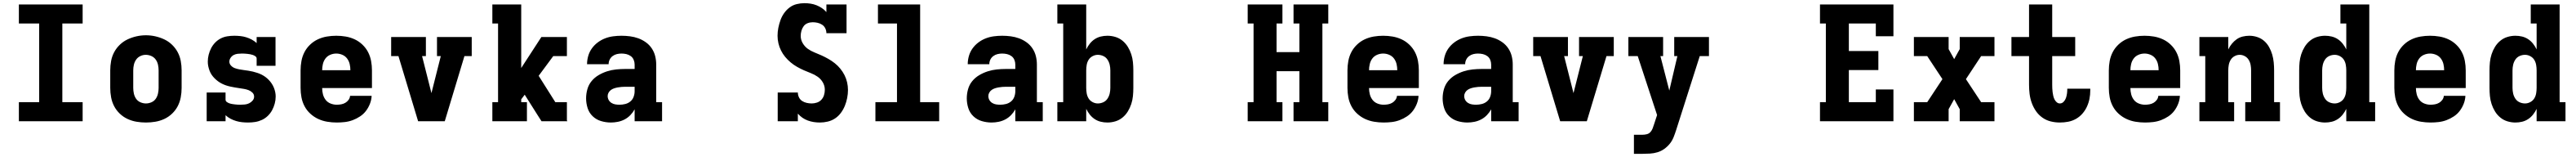

<svg xmlns="http://www.w3.org/2000/svg" viewBox="-20 -763 16240 988"><path d="M99 0V-120H227V-615H99V-735H501V-615H373V-120H501V0Z M900 8Q870 8 840.5 3Q811 -2 784 -14.5Q757 -27 735 -48Q713 -69 699.5 -95Q686 -121 680.5 -150.5Q675 -180 675 -210V-320Q675 -350 680.5 -379.5Q686 -409 700 -435Q714 -461 736 -482Q758 -503 785 -515.5Q812 -528 841 -534.5Q870 -541 900 -541Q930 -541 959 -534.5Q988 -528 1015 -515.5Q1042 -503 1064 -482Q1086 -461 1100 -435Q1114 -409 1119.5 -379.5Q1125 -350 1125 -320V-210Q1125 -180 1119.5 -150.5Q1114 -121 1100.5 -95Q1087 -69 1065 -48Q1043 -27 1016 -14.5Q989 -2 959.5 3Q930 8 900 8ZM900 -112Q918 -112 935 -119.5Q952 -127 962 -141.5Q972 -156 976 -174Q980 -192 980 -210V-320Q980 -338 976 -356Q972 -374 961.5 -388.5Q951 -403 934 -410.5Q917 -418 899 -418Q881 -418 864.5 -410Q848 -402 838 -387.5Q828 -373 824 -355.5Q820 -338 820 -320V-210Q820 -192 824 -174Q828 -156 838 -141.5Q848 -127 865 -119.5Q882 -112 900 -112Z M1544 8Q1525 8 1506 6Q1487 4 1468.5 -1.5Q1450 -7 1433 -16Q1416 -25 1402 -38V0H1283V-181H1402V-136Q1402 -127 1409.5 -121.5Q1417 -116 1425.5 -113Q1434 -110 1443 -108.5Q1452 -107 1460.5 -106Q1469 -105 1478 -104.5Q1487 -104 1496 -104Q1510 -104 1524 -105.5Q1538 -107 1550.5 -113Q1563 -119 1572.5 -130Q1582 -141 1582 -155Q1582 -170 1571 -180.5Q1560 -191 1546.5 -196Q1533 -201 1518.5 -203.5Q1504 -206 1490 -208Q1476 -210 1461.5 -212.5Q1447 -215 1433 -218Q1419 -221 1405.5 -225.5Q1392 -230 1379 -236.5Q1366 -243 1354.5 -251.5Q1343 -260 1332.5 -270.5Q1322 -281 1314 -293Q1306 -305 1301 -318.5Q1296 -332 1293 -346Q1290 -360 1290 -375Q1290 -397 1295.5 -418.5Q1301 -440 1311 -459.5Q1321 -479 1336.5 -495Q1352 -511 1371.5 -521Q1391 -531 1413 -534.5Q1435 -538 1457 -538Q1476 -538 1495 -536Q1514 -534 1532 -528.5Q1550 -523 1567 -514Q1584 -505 1598 -492V-530H1717V-349H1598V-394Q1598 -403 1590.5 -408.5Q1583 -414 1574.5 -417Q1566 -420 1557.5 -421.5Q1549 -423 1540 -424Q1531 -425 1522.5 -425.5Q1514 -426 1505 -426Q1492 -426 1478.5 -424.5Q1465 -423 1453.5 -417Q1442 -411 1434 -399.5Q1426 -388 1426 -375Q1426 -361 1436.5 -350Q1447 -339 1461 -334Q1475 -329 1489 -326.5Q1503 -324 1517.5 -322Q1532 -320 1546 -318Q1560 -316 1574 -312.5Q1588 -309 1602 -304.5Q1616 -300 1629 -293.5Q1642 -287 1653.5 -278.5Q1665 -270 1675 -259.5Q1685 -249 1693 -237Q1701 -225 1706.5 -211.5Q1712 -198 1715 -184Q1718 -170 1718 -156Q1718 -133 1712 -111Q1706 -89 1695.5 -69.5Q1685 -50 1668.5 -34Q1652 -18 1631.5 -8.5Q1611 1 1589 4.5Q1567 8 1544 8Z M2103 8Q2073 8 2043 3Q2013 -2 1986 -14.5Q1959 -27 1936.5 -47.5Q1914 -68 1900 -94.5Q1886 -121 1880.5 -150.5Q1875 -180 1875 -210V-320Q1875 -350 1880.5 -379.5Q1886 -409 1899.5 -435Q1913 -461 1935 -482Q1957 -503 1984 -515.5Q2011 -528 2040.5 -533Q2070 -538 2100 -538Q2130 -538 2159.5 -533Q2189 -528 2216 -515.5Q2243 -503 2265 -482Q2287 -461 2300.5 -435Q2314 -409 2319.5 -379.5Q2325 -350 2325 -320V-209H2011Q2011 -189 2016 -169.5Q2021 -150 2033 -134.5Q2045 -119 2064 -111.5Q2083 -104 2103 -104Q2117 -104 2131 -106.5Q2145 -109 2157 -116Q2169 -123 2177.5 -134.5Q2186 -146 2187 -160H2323Q2322 -135 2312.5 -110.5Q2303 -86 2287.5 -65.5Q2272 -45 2250 -30.5Q2228 -16 2204 -7Q2180 2 2154.5 5Q2129 8 2103 8ZM2011 -321H2189Q2189 -341 2184.5 -360Q2180 -379 2168.5 -394.5Q2157 -410 2138.5 -418Q2120 -426 2100 -426Q2080 -426 2061.5 -418Q2043 -410 2031.5 -394.5Q2020 -379 2015.5 -359.5Q2011 -340 2011 -321Z M2616 0 2492 -410H2446V-530H2665V-410H2641L2700 -177Q2700 -176 2700 -176Q2700 -176 2700 -176Q2700 -176 2700 -176Q2700 -176 2700 -177L2759 -410H2735V-530H2954V-410H2908L2784 0Z M3084 0V-120H3120V-615H3084V-735H3266V-335L3393 -530H3554V-410H3468L3376 -286L3481 -120H3554V-5L3557 0H3394L3369 -39L3288 -167L3266 -138V-120H3302V0Z M3831 8Q3800 8 3769.5 -1Q3739 -10 3716.5 -31.5Q3694 -53 3684.5 -83Q3675 -113 3675 -144Q3675 -173 3683 -201.5Q3691 -230 3709.5 -252.5Q3728 -275 3753.5 -290Q3779 -305 3807 -314Q3835 -323 3864 -326Q3893 -329 3922 -329H3981V-357Q3981 -372 3975 -386.5Q3969 -401 3956.5 -410Q3944 -419 3929 -422.5Q3914 -426 3898 -426Q3883 -426 3868.5 -422.5Q3854 -419 3842 -410Q3830 -401 3823.5 -387.5Q3817 -374 3817 -359H3681Q3681 -385 3688.5 -411Q3696 -437 3711.5 -458.5Q3727 -480 3748.5 -496Q3770 -512 3794.5 -521.5Q3819 -531 3845.5 -534.5Q3872 -538 3898 -538Q3925 -538 3952 -534.5Q3979 -531 4004 -522Q4029 -513 4051.5 -497Q4074 -481 4089 -458.5Q4104 -436 4110.5 -410Q4117 -384 4117 -357V-120H4154V0H3981V-75Q3970 -55 3954 -38.5Q3938 -22 3918 -11.5Q3898 -1 3875.5 3.5Q3853 8 3831 8ZM3886 -104Q3904 -104 3922 -108.5Q3940 -113 3954 -124.5Q3968 -136 3974.5 -153.5Q3981 -171 3981 -189V-217H3922Q3910 -217 3898.5 -216Q3887 -215 3875.5 -213Q3864 -211 3853 -207.5Q3842 -204 3832.5 -197.5Q3823 -191 3817 -180.5Q3811 -170 3811 -159Q3811 -145 3817.5 -133.5Q3824 -122 3835.5 -115Q3847 -108 3860 -106Q3873 -104 3886 -104Z M5149 8Q5129 8 5110 5Q5091 2 5073 -4.5Q5055 -11 5039 -22Q5023 -33 5010 -48V0H4883V-181H5010Q5010 -165 5017 -150.5Q5024 -136 5037 -127.5Q5050 -119 5066 -115.5Q5082 -112 5097 -112Q5114 -112 5130.5 -117.5Q5147 -123 5158.5 -135.5Q5170 -148 5175 -164.5Q5180 -181 5180 -198Q5180 -223 5167.5 -244.5Q5155 -266 5135 -280Q5115 -294 5092.5 -302.5Q5070 -311 5047.5 -321Q5025 -331 5004 -343Q4983 -355 4964.5 -370.5Q4946 -386 4930.5 -404.5Q4915 -423 4904 -445Q4893 -467 4887.5 -490.5Q4882 -514 4882 -538Q4882 -563 4887 -588Q4892 -613 4900.5 -636.5Q4909 -660 4923.5 -680.5Q4938 -701 4958 -716Q4978 -731 5002.5 -737Q5027 -743 5052 -743Q5071 -743 5090.5 -740Q5110 -737 5127.5 -730Q5145 -723 5161 -712.5Q5177 -702 5190 -687V-735H5317V-554H5190Q5190 -570 5183 -584.5Q5176 -599 5163 -607.5Q5150 -616 5134.5 -619.5Q5119 -623 5104 -623Q5087 -623 5071.5 -617Q5056 -611 5046.5 -598Q5037 -585 5032.5 -569Q5028 -553 5028 -537Q5028 -513 5040.5 -491.5Q5053 -470 5072.5 -456Q5092 -442 5115 -433Q5138 -424 5160 -414Q5182 -404 5203 -392Q5224 -380 5243 -365Q5262 -350 5277.5 -331Q5293 -312 5304 -290.5Q5315 -269 5320.5 -245Q5326 -221 5326 -197Q5326 -172 5321 -146.5Q5316 -121 5306.5 -97.5Q5297 -74 5281.5 -53Q5266 -32 5245 -18Q5224 -4 5199 2Q5174 8 5149 8Z M5499 0V-120H5635V-615H5515V-735H5781V-120H5901V0Z M6231 8Q6200 8 6169.5 -1Q6139 -10 6116.5 -31.5Q6094 -53 6084.5 -83Q6075 -113 6075 -144Q6075 -173 6083 -201.5Q6091 -230 6109.5 -252.5Q6128 -275 6153.5 -290Q6179 -305 6207 -314Q6235 -323 6264 -326Q6293 -329 6322 -329H6381V-357Q6381 -372 6375 -386.5Q6369 -401 6356.5 -410Q6344 -419 6329 -422.5Q6314 -426 6298 -426Q6283 -426 6268.5 -422.5Q6254 -419 6242 -410Q6230 -401 6223.5 -387.5Q6217 -374 6217 -359H6081Q6081 -385 6088.5 -411Q6096 -437 6111.5 -458.5Q6127 -480 6148.5 -496Q6170 -512 6194.5 -521.5Q6219 -531 6245.5 -534.5Q6272 -538 6298 -538Q6325 -538 6352 -534.5Q6379 -531 6404 -522Q6429 -513 6451.5 -497Q6474 -481 6489 -458.5Q6504 -436 6510.5 -410Q6517 -384 6517 -357V-120H6554V0H6381V-75Q6370 -55 6354 -38.5Q6338 -22 6318 -11.5Q6298 -1 6275.5 3.5Q6253 8 6231 8ZM6286 -104Q6304 -104 6322 -108.5Q6340 -113 6354 -124.5Q6368 -136 6374.5 -153.5Q6381 -171 6381 -189V-217H6322Q6310 -217 6298.5 -216Q6287 -215 6275.5 -213Q6264 -211 6253 -207.5Q6242 -204 6232.5 -197.5Q6223 -191 6217 -180.5Q6211 -170 6211 -159Q6211 -145 6217.5 -133.5Q6224 -122 6235.5 -115Q6247 -108 6260 -106Q6273 -104 6286 -104Z M6962 8Q6940 8 6919.5 3Q6899 -2 6881.5 -13.5Q6864 -25 6850.5 -42Q6837 -59 6828 -78V0H6646V-120H6683V-615H6646V-735H6828V-452Q6837 -471 6850.5 -488Q6864 -505 6881.5 -516.5Q6899 -528 6919.5 -533Q6940 -538 6962 -538Q6987 -538 7012 -530.5Q7037 -523 7057 -506.5Q7077 -490 7090.5 -468Q7104 -446 7112 -421.5Q7120 -397 7122.5 -371.5Q7125 -346 7125 -320V-210Q7125 -184 7122.5 -158.5Q7120 -133 7112 -108.5Q7104 -84 7090.5 -62Q7077 -40 7057 -23.5Q7037 -7 7012 0.5Q6987 8 6962 8ZM6901 -112Q6919 -112 6935.5 -119.5Q6952 -127 6962 -142Q6972 -157 6976 -174.5Q6980 -192 6980 -210V-320Q6980 -338 6976 -355.5Q6972 -373 6962 -388Q6952 -403 6935.5 -410.5Q6919 -418 6901 -418Q6884 -418 6868 -409.5Q6852 -401 6843 -386.5Q6834 -372 6831 -354.5Q6828 -337 6828 -320V-210Q6828 -193 6831 -175.5Q6834 -158 6843 -143.5Q6852 -129 6868 -120.5Q6884 -112 6901 -112Z M7846 0V-120H7883V-615H7846V-735H8065V-615H8028V-435H8172V-615H8135V-735H8354V-615H8317V-120H8354V0H8135V-120H8172V-315H8028V-120H8065V0Z M8703 8Q8673 8 8643 3Q8613 -2 8586 -14.5Q8559 -27 8536.5 -47.5Q8514 -68 8500 -94.5Q8486 -121 8480.5 -150.5Q8475 -180 8475 -210V-320Q8475 -350 8480.5 -379.5Q8486 -409 8499.5 -435Q8513 -461 8535 -482Q8557 -503 8584 -515.5Q8611 -528 8640.5 -533Q8670 -538 8700 -538Q8730 -538 8759.5 -533Q8789 -528 8816 -515.5Q8843 -503 8865 -482Q8887 -461 8900.5 -435Q8914 -409 8919.5 -379.5Q8925 -350 8925 -320V-209H8611Q8611 -189 8616 -169.5Q8621 -150 8633 -134.5Q8645 -119 8664 -111.5Q8683 -104 8703 -104Q8717 -104 8731 -106.5Q8745 -109 8757 -116Q8769 -123 8777.5 -134.5Q8786 -146 8787 -160H8923Q8922 -135 8912.5 -110.5Q8903 -86 8887.5 -65.5Q8872 -45 8850 -30.5Q8828 -16 8804 -7Q8780 2 8754.5 5Q8729 8 8703 8ZM8611 -321H8789Q8789 -341 8784.5 -360Q8780 -379 8768.5 -394.5Q8757 -410 8738.5 -418Q8720 -426 8700 -426Q8680 -426 8661.5 -418Q8643 -410 8631.5 -394.5Q8620 -379 8615.5 -359.5Q8611 -340 8611 -321Z M9231 8Q9200 8 9169.5 -1Q9139 -10 9116.5 -31.5Q9094 -53 9084.5 -83Q9075 -113 9075 -144Q9075 -173 9083 -201.5Q9091 -230 9109.5 -252.5Q9128 -275 9153.5 -290Q9179 -305 9207 -314Q9235 -323 9264 -326Q9293 -329 9322 -329H9381V-357Q9381 -372 9375 -386.5Q9369 -401 9356.5 -410Q9344 -419 9329 -422.5Q9314 -426 9298 -426Q9283 -426 9268.5 -422.5Q9254 -419 9242 -410Q9230 -401 9223.5 -387.5Q9217 -374 9217 -359H9081Q9081 -385 9088.5 -411Q9096 -437 9111.5 -458.5Q9127 -480 9148.5 -496Q9170 -512 9194.5 -521.5Q9219 -531 9245.5 -534.5Q9272 -538 9298 -538Q9325 -538 9352 -534.5Q9379 -531 9404 -522Q9429 -513 9451.5 -497Q9474 -481 9489 -458.5Q9504 -436 9510.5 -410Q9517 -384 9517 -357V-120H9554V0H9381V-75Q9370 -55 9354 -38.5Q9338 -22 9318 -11.5Q9298 -1 9275.5 3.5Q9253 8 9231 8ZM9286 -104Q9304 -104 9322 -108.5Q9340 -113 9354 -124.5Q9368 -136 9374.5 -153.5Q9381 -171 9381 -189V-217H9322Q9310 -217 9298.5 -216Q9287 -215 9275.5 -213Q9264 -211 9253 -207.5Q9242 -204 9232.5 -197.5Q9223 -191 9217 -180.5Q9211 -170 9211 -159Q9211 -145 9217.5 -133.5Q9224 -122 9235.5 -115Q9247 -108 9260 -106Q9273 -104 9286 -104Z M9816 0 9692 -410H9646V-530H9865V-410H9841L9900 -177Q9900 -176 9900 -176Q9900 -176 9900 -176Q9900 -176 9900 -176Q9900 -176 9900 -177L9959 -410H9935V-530H10154V-410H10108L9984 0Z M10281 205V85H10335Q10349 85 10362.5 81.5Q10376 78 10385 68Q10394 58 10399 45Q10404 32 10408 19L10427 -39L10305 -410H10246V-530H10465V-410H10448L10504 -193L10555 -410H10535V-530H10754V-410H10696L10547 56Q10540 78 10531 100.5Q10522 123 10507 141.5Q10492 160 10472.5 174Q10453 188 10430 195Q10407 202 10383 203.5Q10359 205 10335 205Z M11454 0V-120H11491V-615H11454V-735H11917V-535H11806V-615H11636V-442H11822V-322H11636V-120H11806V-200H11917V0Z M12046 0V-120H12130L12226 -265L12130 -410H12046V-530H12265V-454L12300 -391L12335 -454V-530H12554V-410H12470L12374 -265L12470 -120H12554V0H12335V-76L12300 -139L12265 -76V0Z M12966 8Q12937 8 12908.5 1Q12880 -6 12856 -23Q12832 -40 12815.5 -64Q12799 -88 12789 -115.5Q12779 -143 12775.5 -172Q12772 -201 12772 -230V-410H12661V-530H12772V-735H12918V-530H13063V-410H12918V-230Q12918 -219 12918.5 -207Q12919 -195 12920.5 -183.5Q12922 -172 12924.5 -160.5Q12927 -149 12932 -138.5Q12937 -128 12946 -120Q12955 -112 12966 -112Q12980 -112 12990 -122.5Q13000 -133 13004.5 -146Q13009 -159 13011 -173Q13013 -187 13013 -200Q13013 -202 13013 -203Q13013 -204 13013 -205H13158Q13158 -202 13158 -199.5Q13158 -197 13158 -194Q13158 -167 13153 -141.5Q13148 -116 13137 -92Q13126 -68 13108.5 -48Q13091 -28 13068 -15Q13045 -2 13019 3Q12993 8 12966 8Z M13503 8Q13473 8 13443 3Q13413 -2 13386 -14.5Q13359 -27 13336.5 -47.5Q13314 -68 13300 -94.5Q13286 -121 13280.5 -150.5Q13275 -180 13275 -210V-320Q13275 -350 13280.5 -379.5Q13286 -409 13299.5 -435Q13313 -461 13335 -482Q13357 -503 13384 -515.5Q13411 -528 13440.5 -533Q13470 -538 13500 -538Q13530 -538 13559.5 -533Q13589 -528 13616 -515.5Q13643 -503 13665 -482Q13687 -461 13700.5 -435Q13714 -409 13719.5 -379.5Q13725 -350 13725 -320V-209H13411Q13411 -189 13416 -169.5Q13421 -150 13433 -134.5Q13445 -119 13464 -111.5Q13483 -104 13503 -104Q13517 -104 13531 -106.5Q13545 -109 13557 -116Q13569 -123 13577.5 -134.5Q13586 -146 13587 -160H13723Q13722 -135 13712.5 -110.5Q13703 -86 13687.5 -65.5Q13672 -45 13650 -30.5Q13628 -16 13604 -7Q13580 2 13554.5 5Q13529 8 13503 8ZM13411 -321H13589Q13589 -341 13584.5 -360Q13580 -379 13568.5 -394.5Q13557 -410 13538.5 -418Q13520 -426 13500 -426Q13480 -426 13461.5 -418Q13443 -410 13431.5 -394.5Q13420 -379 13415.5 -359.5Q13411 -340 13411 -321Z M13846 0V-120H13883V-410H13846V-530H14028V-452Q14037 -471 14050.5 -487.5Q14064 -504 14081 -516Q14098 -528 14119 -533Q14140 -538 14161 -538Q14186 -538 14210.5 -530Q14235 -522 14254 -505.5Q14273 -489 14285.5 -466.5Q14298 -444 14305 -420Q14312 -396 14314.5 -370.5Q14317 -345 14317 -320V-120H14354V0H14135V-120H14172V-320Q14172 -337 14169 -354Q14166 -371 14157 -386Q14148 -401 14132.5 -409.5Q14117 -418 14100 -418Q14083 -418 14067.5 -409.5Q14052 -401 14043 -386Q14034 -371 14031 -354Q14028 -337 14028 -320V-120H14065V0Z M14638 8Q14613 8 14588 0.5Q14563 -7 14543 -23.5Q14523 -40 14509.5 -62Q14496 -84 14488 -108.5Q14480 -133 14477.5 -158.5Q14475 -184 14475 -210V-320Q14475 -346 14477.5 -371.5Q14480 -397 14488 -421.5Q14496 -446 14509.5 -468Q14523 -490 14543 -506.5Q14563 -523 14588 -530.5Q14613 -538 14638 -538Q14660 -538 14680.5 -533Q14701 -528 14718.5 -516.5Q14736 -505 14749.5 -488Q14763 -471 14772 -452V-615H14735V-735H14917V-120H14954V0H14772V-78Q14763 -59 14749.5 -42Q14736 -25 14718.5 -13.5Q14701 -2 14680.5 3Q14660 8 14638 8ZM14699 -112Q14716 -112 14732 -120.5Q14748 -129 14757 -143.5Q14766 -158 14769 -175.5Q14772 -193 14772 -210V-320Q14772 -337 14769 -354.5Q14766 -372 14757 -386.5Q14748 -401 14732 -409.5Q14716 -418 14699 -418Q14681 -418 14664.5 -410.5Q14648 -403 14638 -388Q14628 -373 14624 -355.5Q14620 -338 14620 -320V-210Q14620 -192 14624 -174.5Q14628 -157 14638 -142Q14648 -127 14664.5 -119.5Q14681 -112 14699 -112Z M15303 8Q15273 8 15243 3Q15213 -2 15186 -14.5Q15159 -27 15136.5 -47.5Q15114 -68 15100 -94.5Q15086 -121 15080.5 -150.5Q15075 -180 15075 -210V-320Q15075 -350 15080.5 -379.5Q15086 -409 15099.5 -435Q15113 -461 15135 -482Q15157 -503 15184 -515.5Q15211 -528 15240.5 -533Q15270 -538 15300 -538Q15330 -538 15359.5 -533Q15389 -528 15416 -515.5Q15443 -503 15465 -482Q15487 -461 15500.5 -435Q15514 -409 15519.5 -379.5Q15525 -350 15525 -320V-209H15211Q15211 -189 15216 -169.5Q15221 -150 15233 -134.5Q15245 -119 15264 -111.5Q15283 -104 15303 -104Q15317 -104 15331 -106.5Q15345 -109 15357 -116Q15369 -123 15377.5 -134.5Q15386 -146 15387 -160H15523Q15522 -135 15512.5 -110.5Q15503 -86 15487.5 -65.5Q15472 -45 15450 -30.5Q15428 -16 15404 -7Q15380 2 15354.5 5Q15329 8 15303 8ZM15211 -321H15389Q15389 -341 15384.5 -360Q15380 -379 15368.5 -394.5Q15357 -410 15338.5 -418Q15320 -426 15300 -426Q15280 -426 15261.5 -418Q15243 -410 15231.5 -394.5Q15220 -379 15215.5 -359.5Q15211 -340 15211 -321Z M15838 8Q15813 8 15788 0.5Q15763 -7 15743 -23.5Q15723 -40 15709.5 -62Q15696 -84 15688 -108.5Q15680 -133 15677.5 -158.5Q15675 -184 15675 -210V-320Q15675 -346 15677.5 -371.5Q15680 -397 15688 -421.5Q15696 -446 15709.5 -468Q15723 -490 15743 -506.5Q15763 -523 15788 -530.5Q15813 -538 15838 -538Q15860 -538 15880.5 -533Q15901 -528 15918.5 -516.5Q15936 -505 15949.5 -488Q15963 -471 15972 -452V-615H15935V-735H16117V-120H16154V0H15972V-78Q15963 -59 15949.5 -42Q15936 -25 15918.5 -13.5Q15901 -2 15880.5 3Q15860 8 15838 8ZM15899 -112Q15916 -112 15932 -120.5Q15948 -129 15957 -143.5Q15966 -158 15969 -175.5Q15972 -193 15972 -210V-320Q15972 -337 15969 -354.5Q15966 -372 15957 -386.5Q15948 -401 15932 -409.5Q15916 -418 15899 -418Q15881 -418 15864.5 -410.5Q15848 -403 15838 -388Q15828 -373 15824 -355.5Q15820 -338 15820 -320V-210Q15820 -192 15824 -174.5Q15828 -157 15838 -142Q15848 -127 15864.5 -119.5Q15881 -112 15899 -112Z"/></svg>

Font: Iosevka Slab Heavy Extended
Style: Regular
Weight: 900
Width: 7
Monospace: yes
Designer: Belleve Invis
Foundry: Belleve Invis
Version: Version 11.1.0; ttfautohint (v1.8.3)